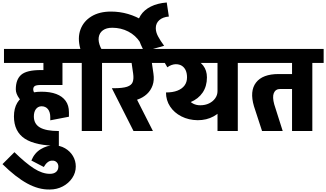

<svg xmlns="http://www.w3.org/2000/svg" viewBox="-57 -1053 2621 1543"><path d="M416 119Q230 119 142.5 61.5Q55 4 55 -118H215Q215 -57 264 -28.5Q313 0 416 0ZM-25 -547V-660H560V-547ZM55 -116Q55 -182 81.5 -226.5Q108 -271 157.5 -293.5Q207 -316 276 -316V-199Q248 -198 231.5 -176Q215 -154 215 -116ZM176 -188Q126 -223 98 -261.5Q70 -300 70 -335H210Q210 -314 229 -295Q248 -276 273 -262ZM70 -335Q70 -415 114 -452.5Q158 -490 272 -490V-370Q235 -370 222.5 -361.5Q210 -353 210 -335ZM271 -370V-490H445V-370ZM292 -490V-660H445V-490ZM497 -115 347 -86V-111L497 -151ZM347 -111Q347 -152 328.5 -175.5Q310 -199 276 -199V-316Q346 -316 395 -297.5Q444 -279 470.5 -242.5Q497 -206 497 -151Z M343 470Q254 472 161 421Q68 370 -37 266L59 170Q148 257 215.5 300.5Q283 344 344 344ZM343 470 344 344Q376 344 394 328.5Q412 313 412 285H552Q552 335 523.5 377.5Q495 420 447.5 445Q400 470 343 470ZM295 289 195 237Q220 176 271 145.5Q322 115 374 115L364 238Q344 237 326.5 250.5Q309 264 295 289ZM552 285H412Q412 264 398 250.5Q384 237 364 238L374 115Q425 115 465.5 138.5Q506 162 529 200.5Q552 239 552 285Z M1069 -713Q1033 -769 974 -799.5Q915 -830 845 -830L835 -960Q906 -960 972.5 -940.5Q1039 -921 1096.5 -884.5Q1154 -848 1196 -796ZM596 -635 588 -663 751 -673 771 -635ZM588 -663Q565 -748 589.5 -815Q614 -882 677.5 -921Q741 -960 835 -960L845 -830Q798 -830 770 -809.5Q742 -789 736.5 -753.5Q731 -718 751 -673ZM600 0V-645H763V0ZM510 -547V-660H854V-547ZM1045 -827Q1045 -886 1073 -929.5Q1101 -973 1154.5 -1000Q1208 -1027 1283 -1033L1300 -920Q1251 -916 1223 -891Q1195 -866 1195 -827ZM1102 -640Q1070 -697 1057.5 -742.5Q1045 -788 1045 -827H1195Q1195 -795 1213 -761Q1231 -727 1262 -685Z M910 -238 855 -344Q929 -344 964.5 -356Q1000 -368 1009.5 -394Q1019 -420 1013 -462H1176Q1184 -409 1169.5 -367.5Q1155 -326 1123.5 -297Q1092 -268 1048.5 -253Q1005 -238 954 -238ZM1016 0 842 -344 998 -343 1172 0ZM1013 -462 993 -600H1156L1176 -462ZM782 -547V-660H1259V-547Z M1318 -206 1278 -310Q1331 -310 1368.5 -324.5Q1406 -339 1426 -366Q1446 -393 1446 -431H1606Q1606 -360 1571.5 -309Q1537 -258 1473 -231.5Q1409 -205 1318 -206ZM1446 -431Q1446 -465 1435 -488.5Q1424 -512 1404 -524.5Q1384 -537 1355 -537V-607Q1434 -607 1490 -586Q1546 -565 1576 -526Q1606 -487 1606 -431ZM1209 -547V-660H1696V-547ZM1532 -87Q1459 -88 1401 -117.5Q1343 -147 1310 -197Q1277 -247 1277 -310H1440Q1440 -281 1454.5 -257.5Q1469 -234 1494.5 -220.5Q1520 -207 1552 -207ZM1532 -87 1552 -207Q1592 -207 1623 -222Q1654 -237 1672.5 -263Q1691 -289 1691 -321H1780Q1780 -254 1747.5 -201Q1715 -148 1659 -117.5Q1603 -87 1532 -87ZM1288 -512 1256 -567Q1273 -581 1300.5 -594Q1328 -607 1356 -607V-537Q1340 -537 1321.5 -530.5Q1303 -524 1288 -512ZM1691 0V-645H1854V0ZM1601 -547V-660H1945V-547Z M1984 -199Q1948 -321 2000.5 -389.5Q2053 -458 2182 -458H2220L2234 -338H2196Q2176 -338 2163 -329.5Q2150 -321 2143.5 -305Q2137 -289 2138 -266Q2139 -243 2147 -214ZM2049 0 1984 -199 2147 -214 2215 0ZM2219 -338V-458H2294V-338ZM1895 -547V-660H2345V-547ZM2290 0V-645H2453V0ZM2200 -547V-660H2544V-547Z"/></svg>

Font: Akshar Light
Style: Regular
Weight: 300
Designer: Tall Chai
Foundry: Tall Chai
Version: Version 1.100